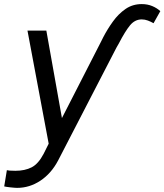

<svg xmlns="http://www.w3.org/2000/svg" viewBox="-53 -693 793 926"><path d="M508.5 -463.1 227.3 81Q194.2 143.8 141.9 178.4Q89.5 213.1 29.8 213.1Q19.2 213.1 -3 210.6Q-25.2 208.1 -32.7 206L-19.9 127.8Q-16.7 128.9 -6.7 129.8Q3.2 130.7 21.3 130.7Q67.1 130.7 99.6 114Q132.1 97.3 157.7 48.3L181.8 0L79.5 -545.5H170.5L245.7 -123.6L434.7 -492.9L444.6 -512.8Q465.2 -552.6 491.7 -589.3Q518.1 -626.1 552.4 -649.7Q586.6 -673.3 630.7 -673.3Q658.4 -673.3 681.3 -663.7Q704.2 -654.1 720.2 -639.2L687.5 -581Q674.7 -588.4 660.2 -593.9Q645.6 -599.4 630.7 -599.4Q597.7 -599.4 574.2 -571Q550.8 -542.6 519.9 -483Z"/></svg>

Font: Inter UI
Style: Italic
Weight: 400
Italic angle: -9.39999°
Designer: Rasmus Andersson
Foundry: rsms
Version: 3.2;8d6f07862